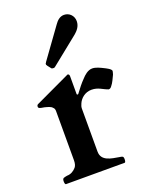

<svg xmlns="http://www.w3.org/2000/svg" viewBox="-137 -791 673 864"><g transform="rotate(-20 200.0 -359.5)"><path d="M21 -15C21 -6 23 -1 26 0H308C311 -1 313 -6 313 -15C313 -30.7 307.7 -29.9 295 -32C256.9 -38.4 210 -43.6 210 -89V-295C210 -302 212 -310 216 -318C225.3 -339.6 248 -360 279 -360C311.6 -360 327.9 -343.4 353 -335H354C359 -335 364 -338 368 -344C379.3 -357.2 386.2 -375.5 394 -391C396 -399 398 -404 398 -407C398 -416.6 375 -427.5 366 -432C351.5 -439.2 332.4 -449 315 -449C294.1 -449 275.8 -432.3 264 -419C247.4 -402.4 233.5 -384 220 -366C219 -365 218 -364 217 -362C216 -362 214 -361 213 -361C212 -361 211 -362 210 -364V-450C210 -457 207 -461 202 -461C201 -461 200 -461 199 -460L195 -458L33 -382C30 -381 28 -379 28 -378C26 -376 26 -374 26 -373C26 -369 26 -366 28 -366C28 -361.6 48.9 -358.6 54 -358C67.7 -354.1 82.3 -351.6 90 -342C95 -338 97 -332 97 -324V-89C97 -74 94 -63 88 -56C77.8 -44.1 63 -34 44 -34C29.5 -30.4 21 -32.8 21 -15ZM278 -719C258.4 -719 244.3 -705.8 234 -691L130 -547C129 -546 128 -544 128 -543C126 -542 126 -540 126 -538C126 -536 126 -534 128 -533C128 -532 129 -530 130 -529L141 -515C142.7 -511.5 146.3 -510 152 -510H156C158 -511 159 -512 161 -513L293 -619C306.2 -630.3 323 -647.2 323 -673C323 -699.1 303.3 -719 278 -719Z"/></g></svg>

Font: fbb
Style: Bold
Weight: 400
Designer: David J. Perry, Michael Sharpe
Version: Version 1.045